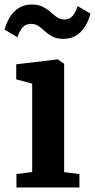

<svg xmlns="http://www.w3.org/2000/svg" viewBox="-35 -832 421 852"><path d="M107.8 -68.7V-461.1L37 -479.9V-546.7L220 -568.4H222L249.6 -548.8V-68.1L317.4 -59.6V0H37.9V-59.6ZM-14.6 -700.5Q-0.4 -752.9 30.4 -782.5Q61.1 -812 105.8 -812Q135.3 -812 154.6 -802.1Q173.9 -792.1 188.6 -779.1Q203.2 -766.2 217.2 -756Q231.2 -745.9 250.2 -745.5Q273.8 -745.2 287.7 -761.9Q301.5 -778.7 309.5 -805.1L366.5 -771.4Q352.3 -719 322 -689.3Q291.7 -659.6 246.5 -659.6Q217.2 -659.6 198.1 -669.7Q179.1 -679.8 165 -692.8Q150.9 -705.7 136.7 -715.9Q122.5 -726 102.5 -726Q78.1 -726 64.5 -709.6Q50.9 -693.2 42.4 -666.8Z"/></svg>

Font: Merriweather 7pt Light
Style: Regular
Weight: 300
Designer: Eben Sorkin
Foundry: Eben Sorkin
Version: Version 2.200;gftools[0.9.31]